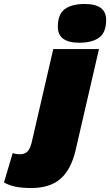

<svg xmlns="http://www.w3.org/2000/svg" viewBox="-171 -747 554 966"><path d="M-13 199Q-57 199 -89.5 193Q-122 187 -151 171L-107 23Q-92 29 -70 29Q-46 29 -32.5 15Q-19 1 -11 -33L97 -500H327L210 6Q187 106 133.5 152.5Q80 199 -13 199ZM228 -532Q120 -532 120 -612Q120 -676 155.5 -701.5Q191 -727 255 -727Q363 -727 363 -647Q363 -583 327.5 -557.5Q292 -532 228 -532Z"/></svg>

Font: Prodigy Sans Black
Style: Italic
Weight: 900
Italic angle: -13°
Designer: Wei Huang
Foundry: Wei Huang
Version: Version 1.003; ttfautohint (v1.8.3)